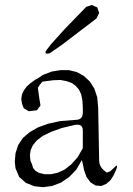

<svg xmlns="http://www.w3.org/2000/svg" viewBox="-20 -779 540 780"><path d="M309.6 -396.5 300.8 -415 288.1 -429.7 272.5 -441.4 251 -449.2 225.6 -454.1 196.3 -453.1 152.3 -447.3 141.6 -434.6 133.8 -421.9 140.6 -374 144.5 -350.6 129.9 -331.1 96.7 -327.1 76.2 -339.8 69.3 -358.4 66.4 -377 69.3 -395.5 77.1 -412.1 87.9 -426.8 101.6 -439.5 123 -455.1 133.8 -460.9 154.3 -474.6 190.4 -488.3 225.6 -494.1H259.8L292 -486.3L320.3 -470.7L344.7 -448.2L363.3 -418.9L375 -383.8L378.9 -338.9L382.8 -127Q382.8 -97.7 414.1 -78.1L427.7 -83L444.3 -98.6Q461.9 -117.2 452.1 -89.8L441.4 -66.4L428.7 -46.9L412.1 -32.2L391.6 -23.4L368.2 -25.4L347.7 -38.1L331.1 -60.5L321.3 -88.9L316.4 -113.3L312.5 -128.9L290 -89.8L260.7 -59.6L227.5 -37.1L191.4 -23.4L154.3 -18.6L119.1 -22.5L85 -36.1L57.6 -60.5L43 -95.7L40 -121.1L43 -156.2L53.7 -189.5L73.2 -218.8L100.6 -242.2L134.8 -261.7L175.8 -276.4L224.6 -287.1L287.1 -292Q316.4 -292 316.4 -321.3V-344.7L314.5 -373ZM284.2 -271.5 230.5 -258.8 187.5 -243.2 153.3 -226.6 128.9 -208 113.3 -188.5 104.5 -168.9 101.6 -149.4 103.5 -127 110.4 -110.4 114.3 -96.7 124 -85 139.6 -76.2 161.1 -71.3H186.5L213.9 -77.1L242.2 -89.8L269.5 -111.3L294.9 -139.6L316.4 -176.8V-249Q316.4 -277.3 284.2 -271.5ZM372.1 -704.1 228.5 -594.7 181.6 -562.5Q154.3 -556.6 170.9 -578.1L187.5 -599.6L241.2 -659.2L330.1 -751L352.5 -758.8L375 -749L382.8 -726.6Z"/></svg>

Font: B2 Hana
Style: Regular
Weight: 500
Version: 2020-08-05; (max)